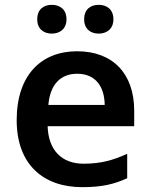

<svg xmlns="http://www.w3.org/2000/svg" viewBox="-20 -764 621 794"><path d="M134 -684C134 -644 161 -625 194 -625C227 -625 255 -644 255 -684C255 -726 227 -744 194 -744C161 -744 134 -726 134 -684ZM328 -684C328 -644 355 -625 388 -625C421 -625 449 -644 449 -684C449 -726 421 -744 388 -744C355 -744 328 -726 328 -684ZM299 -552C149 -552 49 -452 49 -267C49 -82 161 10 320 10C400 10 452 -2 506 -27V-128C447 -101 396 -87 326 -87C234 -87 180 -144 177 -242H535V-306C535 -461 445 -552 299 -552ZM299 -459C376 -459 412 -405 413 -330H180C187 -415 231 -459 299 -459Z"/></svg>

Font: Noto Sans Vithkuqi SemiBold
Style: Regular
Weight: 600
Version: Version 1.001